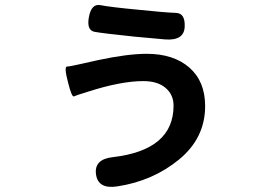

<svg xmlns="http://www.w3.org/2000/svg" viewBox="-20 -670 1040 760"><path d="M443 68Q368 79 360 20Q352 -40 427 -48Q667 -76 667 -252Q667 -295 635.5 -322Q604 -349 547 -349Q459 -349 328 -307Q282 -293 273 -288.5Q264 -284 249 -345Q233 -406 245 -406.5Q257 -407 301 -417Q331 -424 368 -432Q485 -457 561 -457Q667 -457 729.5 -402.5Q792 -348 792 -250Q792 -123 688 -38Q584 47 443 68ZM711 -563Q708 -508 633 -514L512 -525Q387 -538 354.5 -544Q322 -550 332 -603Q342 -657 378.5 -649.5Q415 -642 532 -631Q638 -620 676 -619Q714 -618 711 -563Z"/></svg>

Font: Resource Han Rounded JP
Style: Bold
Weight: 700
Designer: Cyano Hao (round all glyphs); Ryoko NISHIZUKA 西塚涼子 (kana, bopomofo & ideographs); Paul D. Hunt (Latin, Greek & Cyrillic)
Foundry: Cyano Hao
Version: 0.990